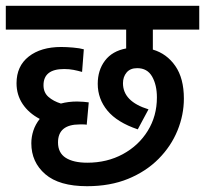

<svg xmlns="http://www.w3.org/2000/svg" viewBox="-20 -642 707 662"><path d="M281 -81Q349 -81 403.5 -110.5Q458 -140 489.5 -191Q521 -242 521 -306Q521 -349 504.5 -378Q488 -407 453 -407Q429 -407 416.5 -392Q404 -377 404 -355Q404 -292 492 -265L455 -196Q384 -220 350.5 -260.5Q317 -301 317 -353Q317 -400 342 -433Q367 -466 415 -475V-540H0V-622H667V-540H507V-471Q555 -457 584.5 -414.5Q614 -372 614 -302Q614 -246 592 -192Q570 -138 527 -94.5Q484 -51 422 -25.5Q360 0 280 0Q184 0 136 -41.5Q88 -83 88 -148Q88 -170 95 -191.5Q102 -213 117 -232Q79 -252 58 -283.5Q37 -315 37 -355Q37 -414 79 -447Q121 -480 191 -480Q209 -480 232 -478Q255 -476 269 -472L263 -394Q249 -398 234 -401Q219 -404 201 -404Q130 -404 130 -348Q130 -323 147 -308Q164 -293 190 -285Q216 -292 246 -292Q257 -292 268 -291Q279 -290 286 -289L279 -212Q274 -213 267 -213Q260 -213 255 -213Q180 -213 180 -151Q180 -115 206.5 -98Q233 -81 281 -81Z"/></svg>

Font: Noto Sans SemiCondensed Medium
Style: Italic
Weight: 500
Width: 4
Italic angle: -12°
Designer: Monotype Design Team
Foundry: Monotype Imaging Inc.
Version: Version 2.013; ttfautohint (v1.8.4.7-5d5b)